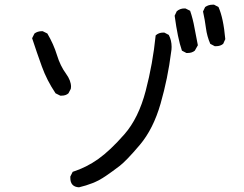

<svg xmlns="http://www.w3.org/2000/svg" viewBox="-20 -778 1040 819"><path d="M317 21Q280 19 280 -19V-25L290 -45Q349 -64 399.5 -100Q450 -136 510.5 -205Q571 -274 601.5 -390.5Q632 -507 644 -627Q657 -639 676 -639H681L700 -629Q712 -606 712 -578Q712 -567 710 -556Q696 -444 665 -336Q634 -228 576.5 -160Q519 -92 489.5 -69.5Q460 -47 431.5 -27.5Q403 -8 375 3Q347 14 317 21ZM243 -370H237L217 -380Q180 -435 158.5 -494.5Q137 -554 117 -615L127 -635Q140 -645 159 -645H162L182 -635Q209 -589 223 -543Q237 -497 262 -463Q283 -434 283 -408L282 -399L272 -380Q261 -370 243 -370ZM781 -552H775L756 -562Q738 -614 725 -711L734 -730Q748 -742 766 -742H771L791 -732Q803 -697 809.5 -660Q816 -623 824 -585L811 -562Q799 -552 781 -552ZM902 -581H896L877 -591Q863 -623 858.5 -658Q854 -693 846 -729L855 -748Q869 -758 887 -758H893L912 -748Q933 -701 941 -611L932 -591Q920 -581 902 -581Z"/></svg>

Font: Xiaolai Mono SC
Style: Regular
Weight: 400
Monospace: yes
Designer: LXGW / Nozomi Seto
Version: Version 3.113;September 30, 2024